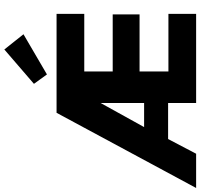

<svg xmlns="http://www.w3.org/2000/svg" viewBox="-48 -908 947 908"><g transform="rotate(-90 426.0 -453.5)"><path d="M347 -660H503L474 -132.5H223L153.5 0H-8.5ZM279.5 -246H402.5V-462L400.5 -464.5ZM393.5 -660H815V-529H542.5V-394.5H812.5V-267.5H542.5V-131H815V0H393.5ZM528.5 -705.5 484 -767 646.5 -907 718.5 -816.5Z"/></g></svg>

Font: League Spartan Thin
Style: Bold
Weight: 700
Version: Version 2.002